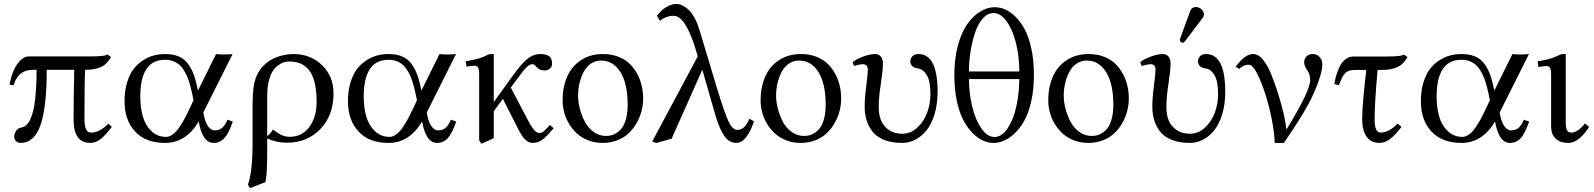

<svg xmlns="http://www.w3.org/2000/svg" viewBox="-20 -718 8144 981"><path d="M437.5 -429.7Q522.9 -429.7 527.8 -440.4L547.4 -426.8Q526.9 -389.6 495.6 -375.5Q464.4 -361.3 415 -361.3Q411.6 -319.8 411.6 -106.4Q411.6 -40.5 444.8 -40.5Q489.3 -40.5 533.7 -86.4L551.3 -69.8Q539.6 -54.2 530.3 -43.2Q521 -32.2 506.1 -17.8Q491.2 -3.4 474.6 4.4Q458 12.2 441.4 12.2Q356 12.2 356 -106.4Q356 -227.5 359.4 -361.3H218.8Q218.8 -173.3 187.5 -80.6Q156.2 12.2 85 12.2Q73.2 12.2 63 4.2Q52.7 -3.9 52.7 -22.5Q52.7 -33.2 61.3 -47.9Q69.8 -62.5 86.9 -65.9Q94.7 -67.4 100.3 -69.6Q106 -71.8 115 -79.6Q124 -87.4 130.4 -99.1Q136.7 -110.8 144.3 -133.1Q151.9 -155.3 156.2 -185.1Q160.6 -214.8 163.8 -260Q167 -305.2 167 -361.3H148.9Q110.8 -361.3 86.7 -342.8Q62.5 -324.2 49.3 -282.2L29.3 -285.2Q33.7 -316.9 46.1 -349.1Q58.6 -381.3 80.3 -405.5Q102.1 -429.7 127 -429.7Z M991.7 -255.4 1084 -441.9Q1102.5 -439.5 1124.5 -439.5Q1144 -439.5 1168.5 -441.9L1019 -143.6L1021 -131.3Q1028.8 -92.3 1043.7 -72Q1058.6 -51.8 1076.2 -51.8Q1097.7 -51.8 1113 -63Q1128.4 -74.2 1142.6 -106.4L1169.4 -96.7Q1148.4 -36.1 1126.2 -12Q1104 12.2 1071.3 12.2Q1014.6 12.2 995.1 -97.2Q930.2 12.2 823.7 12.2Q723.6 12.2 669.9 -46.4Q616.2 -105 616.2 -200.7Q616.2 -253.9 629.2 -296.4Q642.1 -338.9 662.6 -365.5Q683.1 -392.1 710.9 -409.9Q738.8 -427.7 766.6 -434.8Q794.4 -441.9 823.2 -441.9Q893.6 -441.9 929.4 -405Q965.3 -368.2 982.9 -293ZM968.8 -206.1 961.4 -241.2Q953.1 -280.8 943.1 -309.3Q933.1 -337.9 917.2 -362.5Q901.4 -387.2 877.7 -399.9Q854 -412.6 823.2 -412.6Q696.8 -412.6 696.8 -224.1Q696.8 -167.5 710 -122.3Q723.1 -77.1 753.9 -47.9Q784.7 -18.6 829.1 -18.6Q842.3 -18.6 855.7 -26.6Q869.1 -34.7 880.9 -47.6Q892.6 -60.5 905.8 -82Q918.9 -103.5 930.4 -125.7Q941.9 -147.9 956.1 -178.7Z M1597.7 -198.7Q1597.7 -256.3 1587.4 -297.1Q1577.1 -337.9 1557.9 -360.8Q1538.6 -383.8 1514.4 -393.8Q1490.2 -403.8 1458.5 -403.8Q1443.8 -403.8 1429.9 -399.7Q1416 -395.5 1400.1 -383.5Q1384.3 -371.6 1372.6 -353Q1360.8 -334.5 1353 -302Q1345.2 -269.5 1345.2 -227.5V-23.4Q1351.1 -24.9 1360.1 -35.9Q1369.1 -46.9 1374.5 -56.2Q1399.9 -36.1 1419.4 -27.6Q1439 -19 1460.4 -19Q1522.5 -19 1560.1 -68.6Q1597.7 -118.2 1597.7 -198.7ZM1336.4 212.4 1257.8 243.2 1246.6 225.6Q1270.5 163.6 1270.5 7.3V-184.1Q1270.5 -233.4 1275.1 -268.8Q1279.8 -304.2 1289.6 -326.4Q1299.3 -348.6 1306.9 -359.4Q1314.5 -370.1 1327.1 -383.3Q1356.4 -413.1 1397.7 -427.5Q1439 -441.9 1478 -441.9Q1567.9 -441.9 1626 -384.5Q1684.1 -327.1 1684.1 -241.2Q1684.1 -127.9 1616.5 -58.3Q1548.8 11.2 1446.3 11.2Q1392.1 11.2 1345.2 -10.7V66.4Q1345.2 169.9 1336.4 212.4Z M2133.3 -255.4 2225.6 -441.9Q2244.1 -439.5 2266.1 -439.5Q2285.6 -439.5 2310.1 -441.9L2160.6 -143.6L2162.6 -131.3Q2170.4 -92.3 2185.3 -72Q2200.2 -51.8 2217.8 -51.8Q2239.3 -51.8 2254.6 -63Q2270 -74.2 2284.2 -106.4L2311 -96.7Q2290 -36.1 2267.8 -12Q2245.6 12.2 2212.9 12.2Q2156.2 12.2 2136.7 -97.2Q2071.8 12.2 1965.3 12.2Q1865.2 12.2 1811.5 -46.4Q1757.8 -105 1757.8 -200.7Q1757.8 -253.9 1770.8 -296.4Q1783.7 -338.9 1804.2 -365.5Q1824.7 -392.1 1852.5 -409.9Q1880.4 -427.7 1908.2 -434.8Q1936 -441.9 1964.8 -441.9Q2035.2 -441.9 2071 -405Q2106.9 -368.2 2124.5 -293ZM2110.4 -206.1 2103 -241.2Q2094.7 -280.8 2084.7 -309.3Q2074.7 -337.9 2058.8 -362.5Q2043 -387.2 2019.3 -399.9Q1995.6 -412.6 1964.8 -412.6Q1838.4 -412.6 1838.4 -224.1Q1838.4 -167.5 1851.6 -122.3Q1864.7 -77.1 1895.5 -47.9Q1926.3 -18.6 1970.7 -18.6Q1983.9 -18.6 1997.3 -26.6Q2010.7 -34.7 2022.5 -47.6Q2034.2 -60.5 2047.4 -82Q2060.5 -103.5 2072 -125.7Q2083.5 -147.9 2097.7 -178.7Z M2800.8 -391.6Q2800.8 -377 2789.3 -367.4Q2777.8 -357.9 2762.7 -357.9Q2735.8 -357.9 2720.7 -376.5Q2709.5 -390.1 2701.2 -390.1Q2686 -390.1 2669.4 -373.5Q2652.8 -356.9 2624.5 -317.4L2589.8 -270.5L2675.8 -106.9Q2696.3 -68.4 2709.2 -53.5Q2722.2 -38.6 2738.3 -38.6Q2748.5 -38.6 2759 -47.9Q2769.5 -57.1 2789.6 -79.6Q2808.1 -63 2808.6 -63Q2772 -18.6 2749.8 -3.2Q2727.5 12.2 2701.2 12.2Q2682.1 12.2 2664.8 -3.4Q2647.5 -19 2625.5 -63L2549.3 -213.4L2502.9 -149.4V-11.7L2439.5 16.6L2428.2 -1V-337.4Q2428.2 -363.8 2422.6 -373Q2417 -382.3 2405.8 -382.3Q2388.2 -382.3 2363.8 -377.4L2358.9 -404.8Q2434.1 -417 2467.8 -436Q2478 -441.9 2487.8 -441.9H2502.9V-196.3L2593.3 -321.8Q2615.7 -353 2630.6 -371.6Q2645.5 -390.1 2664.3 -408Q2683.1 -425.8 2701.9 -433.8Q2720.7 -441.9 2741.2 -441.9Q2768.6 -441.9 2784.7 -431.4Q2800.8 -420.9 2800.8 -391.6Z M2854.5 -205.1Q2854.5 -273.9 2878.2 -327.1Q2901.9 -380.4 2949.2 -411.1Q2996.6 -441.9 3061 -441.9Q3104 -441.9 3139.2 -428.2Q3174.3 -414.6 3197.5 -391.8Q3220.7 -369.1 3236.6 -339.1Q3252.4 -309.1 3259.3 -277.8Q3266.1 -246.6 3266.1 -214.4Q3266.1 -183.6 3258.3 -152.3Q3250.5 -121.1 3233.9 -91.3Q3217.3 -61.5 3193.6 -38.6Q3169.9 -15.6 3135.3 -1.7Q3100.6 12.2 3059.6 12.2Q3020.5 12.2 2986.8 -0.5Q2953.1 -13.2 2929.2 -34.7Q2905.3 -56.2 2888.2 -84.2Q2871.1 -112.3 2862.8 -143.1Q2854.5 -173.8 2854.5 -205.1ZM3050.8 -408.7Q3022 -408.7 2999 -392.8Q2976.1 -377 2962.2 -350.8Q2948.2 -324.7 2940.9 -293.2Q2933.6 -261.7 2933.6 -228Q2933.6 -197.8 2942.4 -163.6Q2951.2 -129.4 2967.5 -97.4Q2983.9 -65.4 3012.5 -44.4Q3041 -23.4 3076.2 -23.4Q3091.3 -23.4 3105.2 -27.1Q3119.1 -30.8 3134.5 -41.5Q3149.9 -52.2 3161.1 -69.1Q3172.4 -85.9 3179.7 -115.2Q3187 -144.5 3187 -182.1Q3187 -290 3150.1 -349.4Q3113.3 -408.7 3050.8 -408.7Z M3832 -98.1Q3816.9 -49.3 3793.5 -18.6Q3770 12.2 3743.2 12.2Q3707 12.2 3682.6 -20.8Q3658.2 -53.7 3636.2 -126L3568.4 -361.8L3411.6 -9.3L3332.5 12.7L3312.5 4.9L3544.9 -429.7L3530.8 -478Q3479.5 -637.2 3422.4 -637.2Q3383.3 -637.2 3351.6 -611.8L3336.9 -637.2Q3356 -665 3383.5 -681.4Q3411.1 -697.8 3436.5 -697.8Q3444.3 -697.8 3453.9 -695.3Q3463.4 -692.9 3477.3 -684.3Q3491.2 -675.8 3503.7 -662.6Q3516.1 -649.4 3529.5 -625Q3543 -600.6 3552.7 -568.8L3643.1 -268.1Q3681.6 -141.6 3702.1 -97.9Q3722.7 -54.2 3747.1 -54.2Q3765.1 -54.2 3780 -66.7Q3794.9 -79.1 3809.1 -111.3Z M3866.2 -205.1Q3866.2 -273.9 3889.9 -327.1Q3913.6 -380.4 3960.9 -411.1Q4008.3 -441.9 4072.8 -441.9Q4115.7 -441.9 4150.9 -428.2Q4186 -414.6 4209.2 -391.8Q4232.4 -369.1 4248.3 -339.1Q4264.2 -309.1 4271 -277.8Q4277.8 -246.6 4277.8 -214.4Q4277.8 -183.6 4270 -152.3Q4262.2 -121.1 4245.6 -91.3Q4229 -61.5 4205.3 -38.6Q4181.6 -15.6 4147 -1.7Q4112.3 12.2 4071.3 12.2Q4032.2 12.2 3998.5 -0.5Q3964.8 -13.2 3940.9 -34.7Q3917 -56.2 3899.9 -84.2Q3882.8 -112.3 3874.5 -143.1Q3866.2 -173.8 3866.2 -205.1ZM4062.5 -408.7Q4033.7 -408.7 4010.7 -392.8Q3987.8 -377 3973.9 -350.8Q3960 -324.7 3952.6 -293.2Q3945.3 -261.7 3945.3 -228Q3945.3 -197.8 3954.1 -163.6Q3962.9 -129.4 3979.2 -97.4Q3995.6 -65.4 4024.2 -44.4Q4052.7 -23.4 4087.9 -23.4Q4103 -23.4 4116.9 -27.1Q4130.9 -30.8 4146.2 -41.5Q4161.6 -52.2 4172.9 -69.1Q4184.1 -85.9 4191.4 -115.2Q4198.7 -144.5 4198.7 -182.1Q4198.7 -290 4161.9 -349.4Q4125 -408.7 4062.5 -408.7Z M4770.5 -249Q4770.5 -186 4755.1 -135Q4739.7 -84 4714.4 -52.5Q4689 -21 4657 -4.4Q4625 12.2 4590.3 12.2Q4537.1 12.2 4498.3 -2.9Q4459.5 -18.1 4438.5 -44.9Q4417.5 -71.8 4407.7 -103.3Q4397.9 -134.8 4397.9 -172.9Q4397.9 -217.3 4406 -278.6Q4414.1 -339.8 4414.1 -361.3Q4414.1 -390.1 4388.2 -390.1Q4382.3 -390.1 4371.1 -387.9Q4359.9 -385.7 4351.6 -383.3L4343.3 -380.9L4336.4 -400.4Q4352.5 -414.6 4388.2 -428.2Q4423.8 -441.9 4451.7 -441.9Q4469.2 -441.9 4480.2 -429.4Q4491.2 -417 4491.2 -394Q4491.2 -359.4 4480.5 -290.5Q4469.7 -221.7 4469.7 -169.9Q4469.7 -133.3 4481.2 -103.8Q4492.7 -74.2 4520.8 -54.4Q4548.8 -34.7 4590.3 -34.7Q4632.3 -34.7 4666 -65.2Q4699.7 -95.7 4716.8 -141.4Q4733.9 -187 4733.9 -236.8Q4733.9 -302.2 4716.3 -332.8Q4698.7 -363.3 4672.9 -367.7Q4631.3 -373 4631.3 -405.3Q4631.3 -419.9 4642.1 -430.9Q4652.8 -441.9 4672.4 -441.9Q4770.5 -441.9 4770.5 -249Z M5188 -353Q5188 -430.7 5170.7 -499Q5153.3 -567.4 5122.8 -609.4Q5092.3 -651.4 5056.2 -651.4Q5025.9 -651.4 5001.2 -623.3Q4976.6 -595.2 4961.7 -550.3Q4946.8 -505.4 4938.7 -454.3Q4930.7 -403.3 4930.7 -353ZM5188 -314H4930.7Q4931.2 -241.2 4947.3 -173.8Q4963.4 -106.4 4993.9 -62.3Q5024.4 -18.1 5061.5 -18.1Q5098.6 -18.1 5128.2 -62.3Q5157.7 -106.4 5172.6 -173.3Q5187.5 -240.2 5188 -314ZM4856 -334.5Q4856 -417.5 4874.3 -485.4Q4892.6 -553.2 4922.4 -595Q4952.1 -636.7 4988.3 -658.9Q5024.4 -681.2 5062.5 -681.2Q5087.9 -681.2 5114.3 -670.4Q5140.6 -659.7 5167.5 -633.5Q5194.3 -607.4 5215.3 -568.8Q5236.3 -530.3 5249.5 -469.5Q5262.7 -408.7 5262.7 -334.5Q5262.7 -260.3 5248.8 -199.5Q5234.9 -138.7 5213.1 -100.3Q5191.4 -62 5163.6 -35.9Q5135.7 -9.8 5108.9 1.2Q5082 12.2 5056.6 12.2Q5029.8 12.2 5002.7 0.2Q4975.6 -11.7 4949 -38.6Q4922.4 -65.4 4901.9 -104.5Q4881.3 -143.6 4868.7 -203.1Q4856 -262.7 4856 -334.5Z M5335.9 -205.1Q5335.9 -273.9 5359.6 -327.1Q5383.3 -380.4 5430.7 -411.1Q5478 -441.9 5542.5 -441.9Q5585.4 -441.9 5620.6 -428.2Q5655.8 -414.6 5679 -391.8Q5702.1 -369.1 5718 -339.1Q5733.9 -309.1 5740.7 -277.8Q5747.6 -246.6 5747.6 -214.4Q5747.6 -183.6 5739.7 -152.3Q5731.9 -121.1 5715.3 -91.3Q5698.7 -61.5 5675 -38.6Q5651.4 -15.6 5616.7 -1.7Q5582 12.2 5541 12.2Q5502 12.2 5468.3 -0.5Q5434.6 -13.2 5410.6 -34.7Q5386.7 -56.2 5369.6 -84.2Q5352.5 -112.3 5344.2 -143.1Q5335.9 -173.8 5335.9 -205.1ZM5532.2 -408.7Q5503.4 -408.7 5480.5 -392.8Q5457.5 -377 5443.6 -350.8Q5429.7 -324.7 5422.4 -293.2Q5415 -261.7 5415 -228Q5415 -197.8 5423.8 -163.6Q5432.6 -129.4 5449 -97.4Q5465.3 -65.4 5493.9 -44.4Q5522.5 -23.4 5557.6 -23.4Q5572.8 -23.4 5586.7 -27.1Q5600.6 -30.8 5616 -41.5Q5631.3 -52.2 5642.6 -69.1Q5653.8 -85.9 5661.1 -115.2Q5668.5 -144.5 5668.5 -182.1Q5668.5 -290 5631.6 -349.4Q5594.7 -408.7 5532.2 -408.7Z M6090.3 -682.1Q6105.5 -682.1 6118.4 -670.7Q6131.3 -659.2 6131.3 -644Q6131.3 -635.7 6126.5 -628.9L6034.7 -507.3Q6028.8 -499.5 6023.4 -499.5Q6017.6 -499.5 6012.9 -503.7Q6008.3 -507.8 6008.3 -513.2Q6008.3 -515.6 6010.3 -522.5L6062.5 -665Q6065.4 -672.9 6073.5 -677.5Q6081.5 -682.1 6090.3 -682.1ZM6240.2 -249Q6240.2 -186 6224.9 -135Q6209.5 -84 6184.1 -52.5Q6158.7 -21 6126.7 -4.4Q6094.7 12.2 6060.1 12.2Q6006.8 12.2 5968 -2.9Q5929.2 -18.1 5908.2 -44.9Q5887.2 -71.8 5877.4 -103.3Q5867.7 -134.8 5867.7 -172.9Q5867.7 -217.3 5875.7 -278.6Q5883.8 -339.8 5883.8 -361.3Q5883.8 -390.1 5857.9 -390.1Q5852.1 -390.1 5840.8 -387.9Q5829.6 -385.7 5821.3 -383.3L5813 -380.9L5806.2 -400.4Q5822.3 -414.6 5857.9 -428.2Q5893.6 -441.9 5921.4 -441.9Q5939 -441.9 5950 -429.4Q5960.9 -417 5960.9 -394Q5960.9 -359.4 5950.2 -290.5Q5939.5 -221.7 5939.5 -169.9Q5939.5 -133.3 5950.9 -103.8Q5962.4 -74.2 5990.5 -54.4Q6018.6 -34.7 6060.1 -34.7Q6102.1 -34.7 6135.7 -65.2Q6169.4 -95.7 6186.5 -141.4Q6203.6 -187 6203.6 -236.8Q6203.6 -302.2 6186 -332.8Q6168.5 -363.3 6142.6 -367.7Q6101.1 -373 6101.1 -405.3Q6101.1 -419.9 6111.8 -430.9Q6122.6 -441.9 6142.1 -441.9Q6240.2 -441.9 6240.2 -249Z M6687 -441.9Q6709 -441.9 6722.7 -426.3Q6736.3 -410.6 6736.3 -388.7Q6736.3 -363.8 6724.1 -324.7Q6702.1 -253.9 6663.1 -182.1Q6624 -110.4 6540 12.2H6493.2Q6490.7 -58.1 6468.3 -153.1Q6445.8 -248 6415 -317.6Q6384.3 -387.2 6360.8 -387.2Q6346.2 -387.2 6332.8 -381.1Q6319.3 -375 6313 -365.7L6293.5 -377Q6341.3 -441.9 6381.3 -441.9Q6396 -441.9 6409.2 -434.6Q6422.4 -427.2 6434.1 -411.9Q6445.8 -396.5 6455.3 -380.1Q6464.8 -363.8 6475.1 -338.4Q6485.4 -313 6492.4 -293Q6499.5 -272.9 6508.8 -244.1Q6543 -138.2 6553.2 -56.2Q6674.3 -254.4 6674.3 -308.6Q6674.3 -339.4 6657.2 -362.3Q6643.6 -380.4 6643.6 -401.4Q6643.6 -416 6655 -429Q6666.5 -441.9 6687 -441.9Z M6895 -429.2H7061.5Q7147 -429.2 7151.9 -439.9L7171.4 -426.3Q7151.4 -390.1 7120.6 -375.5Q7089.8 -360.8 7043.5 -360.8H7018.6Q7003.4 -191.4 7003.4 -106.4Q7003.4 -40.5 7034.7 -40.5Q7075.7 -40.5 7121.6 -86.9L7140.6 -69.3Q7110.8 -30.3 7084 -9Q7057.1 12.2 7026.9 12.2Q6985.4 12.2 6962.6 -19.5Q6939.9 -51.3 6939.9 -109.4Q6939.9 -182.6 6960.9 -360.8H6905.3Q6869.6 -360.8 6854.5 -345.9Q6839.4 -331.1 6820.8 -283.2L6797.9 -288.1Q6800.8 -310.5 6807.4 -332.8Q6814 -355 6825 -377.9Q6835.9 -400.9 6854.2 -415Q6872.6 -429.2 6895 -429.2Z M7615.2 -255.4 7707.5 -441.9Q7726.1 -439.5 7748 -439.5Q7767.6 -439.5 7792 -441.9L7642.6 -143.6L7644.5 -131.3Q7652.3 -92.3 7667.2 -72Q7682.1 -51.8 7699.7 -51.8Q7721.2 -51.8 7736.6 -63Q7752 -74.2 7766.1 -106.4L7793 -96.7Q7772 -36.1 7749.8 -12Q7727.5 12.2 7694.8 12.2Q7638.2 12.2 7618.7 -97.2Q7553.7 12.2 7447.3 12.2Q7347.2 12.2 7293.5 -46.4Q7239.7 -105 7239.7 -200.7Q7239.7 -253.9 7252.7 -296.4Q7265.6 -338.9 7286.1 -365.5Q7306.6 -392.1 7334.5 -409.9Q7362.3 -427.7 7390.1 -434.8Q7418 -441.9 7446.8 -441.9Q7517.1 -441.9 7553 -405Q7588.9 -368.2 7606.4 -293ZM7592.3 -206.1 7585 -241.2Q7576.7 -280.8 7566.7 -309.3Q7556.6 -337.9 7540.8 -362.5Q7524.9 -387.2 7501.2 -399.9Q7477.5 -412.6 7446.8 -412.6Q7320.3 -412.6 7320.3 -224.1Q7320.3 -167.5 7333.5 -122.3Q7346.7 -77.1 7377.4 -47.9Q7408.2 -18.6 7452.6 -18.6Q7465.8 -18.6 7479.2 -26.6Q7492.7 -34.7 7504.4 -47.6Q7516.1 -60.5 7529.3 -82Q7542.5 -103.5 7554 -125.7Q7565.4 -147.9 7579.6 -178.7Z M7980 -441.9V-86.4Q7980 -40.5 8007.8 -40.5Q8042 -40.5 8078.1 -87.4L8099.1 -69.8Q8080.6 -37.6 8051.8 -12.7Q8022.9 12.2 7993.2 12.2Q7951.2 12.2 7928.2 -10Q7905.3 -32.2 7905.3 -71.3V-335.4Q7905.3 -361.8 7899.7 -371.1Q7894 -380.4 7882.8 -380.4Q7865.2 -380.4 7840.8 -375.5L7835.9 -404.8Q7897.9 -413.1 7940.9 -434.1Q7956.5 -441.9 7964.8 -441.9Z"/></svg>

Font: Libertinage
Style: b
Weight: 400
Designer: OSP
Foundry: OSP
Version: Version 1.0; 2008; OFL relea